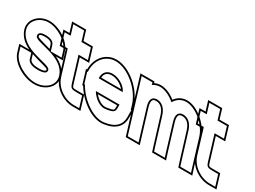

<svg xmlns="http://www.w3.org/2000/svg" viewBox="-191 -1420 2870 2157"><g transform="rotate(30 1244.5 -341.5)"><path d="M363.7 -413 385.1 -343H245.1L223.7 -413C212.4 -450 176.7 -472 105.4 -473C35.4 -473 13.4 -450 23.7 -413C44.5 -345 400.1 -366 464.1 -150C497.2 -42 393.6 51 265.3 50C138.3 50 -22.5 -41 -55.9 -150L-77.3 -220H62.7L84.1 -150C94.8 -115 139.8 -89 222.5 -90C306.5 -90 335.1 -114 324.1 -150C303.4 -218 -47.6 -195 -116.3 -413C-149 -520 -53.1 -612 62.6 -613C180.6 -613 331 -520 363.7 -413ZM322.5 -323H412.2L382.9 -418.8C346.7 -537.2 188.6 -633 62.5 -633C39.3 -632.8 17.1 -629.3 -3.9 -623C-96.9 -594.8 -166.2 -507.9 -135.4 -407.1C-109 -323.3 -44.3 -272.8 25.5 -240H-104.3L-75 -144.2C-37.9 -22.8 131.5 70 265.2 70C293.4 70.2 320.9 66.2 346.1 58.5C442.7 29.3 513.7 -56.3 483.3 -155.8C458.5 -239.5 393 -290.2 322.5 -323ZM84.8 -216.2C203.9 -175.3 300 -160.5 305 -144.2C306 -141 306.4 -138.4 306.4 -136.4C306.5 -128.7 297.5 -110 222.4 -110C141.9 -109 109.8 -134.6 103.3 -155.8ZM218.9 -360.5C118.9 -389.4 47.6 -406.5 42.9 -418.7C41.7 -423.1 41.3 -426.1 41.3 -428.9C41.3 -438.2 46.5 -453 105.2 -453C173.2 -452 196.9 -432.3 204.6 -407.2Z M533.2 -467 629.5 -152C647 -98 658.5 -90 727.5 -90H797.5L840.3 50H770.3C649.3 50 526.6 -34 489.8 -151L489.5 -152L393.2 -467H385.2H315.2L272.4 -607H342.4H350.4L333 -664L311.6 -734H451.6L473 -664L490.4 -607H542.4H612.4L655.2 -467H585.2ZM560.3 -447H682.3L627.2 -627H505.2L466.4 -754H284.6L323.4 -627H245.4L300.4 -447H378.4L470.7 -145.1C510.4 -18.7 640.7 70 770.3 70H867.3L812.3 -110H727.5C661.8 -110 664.1 -110.1 648.6 -158Z M861.7 -351H1172.7C1157.7 -400 1071.7 -472 975.4 -473C900.8 -473 859.1 -428 861.7 -351ZM764.4 -211H755.5L734.1 -281L712.7 -351H720.4C708.4 -494.4 797.4 -612.1 932.6 -613C1091.6 -613 1281.8 -452 1334.1 -281L1351.8 -223H1358.8L1359.3 -133C1359.7 -37 1302.5 31 1161 49C1027.6 68 846 -63.3 764.4 -211ZM1212.9 -211H905.6C954.1 -131 1034.1 -79.5 1099.8 -89H1100.8C1201.2 -104 1213.2 -117 1213.1 -173ZM882.1 -371C887 -425.6 917.2 -453 975.3 -453C1044.4 -452.3 1110.1 -409.1 1139.2 -371ZM752.8 -191C839.3 -43.2 1020.4 89.3 1163.7 68.8C1311.3 50 1379.7 -25.9 1379.3 -133.1L1378.7 -243H1366.6L1353.2 -286.8C1298.6 -465.4 1103.3 -633 932.5 -633C790.4 -632.1 697.1 -513.3 699.4 -371H685.7L740.7 -191ZM1193 -191 1193.1 -173C1193.2 -127.6 1196.2 -123.6 1099.3 -109H1098.4L1096.9 -108.8C1050.9 -102.2 989 -134.2 943.8 -191Z M1704.5 -526.1C1733.3 -577.8 1783.9 -612.5 1847.6 -613C1973.6 -613 2129.6 -479 2169.5 -345L2268.9 -20L2291.6 51H2152.6L2130.2 -19L2029.5 -345C2004.1 -428 1952.7 -472 1890.4 -473C1828.8 -473 1804.5 -428.6 1829 -346.7L1829.5 -345L1850.9 -275L1928.9 -20L1951.6 51H1812.6L1790.2 -19L1711.1 -275H1710.9L1689.5 -345C1664.1 -428 1612.7 -472 1550.4 -473C1488.4 -473 1464.1 -428 1489.5 -345L1510.9 -275L1588.9 -20L1610.3 50H1470.3L1448.9 -20L1370.9 -275L1349.5 -345L1289 -543L1267.6 -613H1407.6L1416.3 -584.4C1441.9 -602.2 1472.8 -612.7 1507.6 -613C1571.9 -613 1644 -578.1 1704.5 -526.1ZM1699.7 -555.9C1640.4 -602 1572.5 -633 1507.5 -633C1478.3 -632.8 1451.6 -626 1428 -614.5L1422.4 -633H1240.6L1455.5 70H1637.3L1508.6 -350.8C1502.5 -371.1 1499.7 -388.3 1499.6 -402.1C1499.4 -438.7 1514.2 -453 1550.2 -453C1601.4 -452.2 1646.6 -417 1670.4 -339.2C1677.7 -315.3 1684.4 -293.9 1692.4 -267.7C1719.5 -179.8 1744.7 -98.6 1771.1 -13L1798 71H1979L1948 -26L1848.7 -350.8L1848.2 -352.5C1842.3 -372 1839.7 -388.6 1839.6 -402C1839.4 -438.6 1854.2 -453 1890.2 -453C1941.4 -452.2 1986.6 -417 2010.4 -339.1L2111.1 -13L2138 71H2319L2288 -26L2188.7 -350.8C2146.4 -492.4 1985.6 -633 1847.5 -633C1784.5 -632.5 1732.2 -601 1699.7 -555.9Z M2298.2 -467 2394.5 -152C2412 -98 2423.5 -90 2492.5 -90H2562.5L2605.3 50H2535.3C2414.3 50 2291.6 -34 2254.8 -151L2254.5 -152L2158.2 -467H2150.2H2080.2L2037.4 -607H2107.4H2115.4L2098 -664L2076.6 -734H2216.6L2238 -664L2255.4 -607H2307.4H2377.4L2420.2 -467H2350.2ZM2325.3 -447H2447.3L2392.2 -627H2270.2L2231.4 -754H2049.6L2088.4 -627H2010.4L2065.4 -447H2143.4L2235.7 -145.1C2275.4 -18.7 2405.7 70 2535.3 70H2632.3L2577.3 -110H2492.5C2426.8 -110 2429.1 -110.1 2413.6 -158Z"/></g></svg>

Font: Nordica Plus
Style: NordicaClassicRgOpOblOl
Weight: 500
Version: Version 1.01